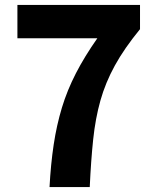

<svg xmlns="http://www.w3.org/2000/svg" viewBox="-20 -763 639 783"><path d="M182 0Q187 -94 199 -173.5Q211 -253 232.5 -324Q254 -395 289.5 -464Q325 -533 377 -607H51V-743H551V-644Q487 -566 448.5 -496Q410 -426 389.5 -353Q369 -280 360 -194.5Q351 -109 346 0Z"/></svg>

Font: Noto Sans HK Thin ExtraBold
Style: Regular
Weight: 800
Version: Version 2.004-H2;hotconv 1.0.118;makeotfexe 2.5.65603